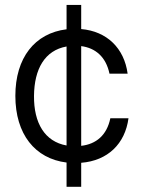

<svg xmlns="http://www.w3.org/2000/svg" viewBox="-20 -736 576 769"><path d="M246.6 -716.3V-618.7C119.1 -603 41.5 -504.4 41.5 -352.1C41.5 -198.7 120.1 -100.6 246.6 -85V12.2H305.2V-84C411.6 -92.3 481 -160.2 494.6 -262.2H421.9C407.7 -193.8 364.7 -158.7 305.2 -151.9V-551.3C361.8 -543.9 404.3 -508.8 418.5 -440.9H491.2C477.5 -543 408.2 -610.8 305.2 -619.6V-716.3ZM116.2 -352.1C117.2 -459.5 159.2 -534.2 246.6 -549.8V-153.3C159.2 -168.9 115.2 -243.2 116.2 -352.1Z"/></svg>

Font: Faust Sans
Style: Regular
Weight: 400
Designer: Andreas Faust
Version: Version 1.003;Glyphs 3.1.2 (3151)